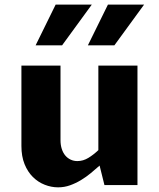

<svg xmlns="http://www.w3.org/2000/svg" viewBox="-20 -802 688 832"><path d="M72.8 -517.6H242.2V-194.3Q242.2 -173.8 247.6 -157Q252.9 -140.1 262.7 -128.4Q272.5 -116.7 285.9 -110.4Q299.3 -104 315.4 -104Q340.3 -104 363 -117.9Q385.7 -131.8 406.2 -151.4V-517.6H575.7V0H432.6L411.6 -84.5Q394 -68.8 373.8 -52Q353.5 -35.2 330.8 -21.5Q308.1 -7.8 283.4 1Q258.8 9.8 231.9 9.8Q202.1 9.8 173.6 -1.5Q145 -12.7 122.6 -34.9Q100.1 -57.1 86.4 -90.8Q72.8 -124.5 72.8 -169.4ZM360.8 -605.5 447.8 -782.2H604.5L475.6 -605.5ZM134.3 -605.5 221.2 -782.2H377.9L249 -605.5Z"/></svg>

Font: Proza Libre
Style: Bold
Weight: 700
Designer: Jasper de Waard
Foundry: Jasper de Waard
Version: Version 1.000; ttfautohint (v1.4.1.8-43bc)